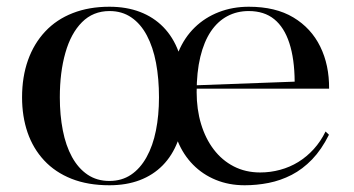

<svg xmlns="http://www.w3.org/2000/svg" viewBox="-20 -535 1050 570"><path d="M304.7 15Q241.1 15 192.5 -4.2Q143.8 -23.5 111 -58.8Q78.2 -94.1 61.8 -141.7Q45.5 -189.3 45.5 -246Q45.5 -306.8 63.1 -356.4Q80.8 -406 114.3 -441.6Q147.7 -477.3 196 -496.1Q244.2 -515 304.7 -515Q355.4 -515 395.7 -499.6Q435.9 -484.2 464.8 -454.7Q493.8 -425.1 510 -381.8Q527.7 -423.9 558.1 -453.5Q588.5 -483.1 629.5 -499Q670.5 -515 718.7 -515Q798.2 -515 851 -483.2Q903.8 -451.5 930.7 -396.7Q957.6 -341.9 957 -271.7H559.2V-281.7L854.8 -292.6Q854.3 -360.3 839 -407.1Q823.8 -453.9 794.1 -478Q764.4 -502.2 718.3 -502.2Q683.5 -502.2 654.9 -487Q626.3 -471.8 605.9 -441.6Q585.6 -411.3 574.7 -366.2Q563.8 -321.1 563.8 -261.3Q563.8 -210.5 576.9 -166.9Q590.1 -123.3 614.6 -91.2Q639.1 -59 674 -41Q709 -23 752.4 -23Q782.9 -23 811.7 -30.9Q840.6 -38.7 865.6 -54.1Q890.6 -69.5 911.3 -92.2Q932 -114.9 946.5 -144.6L956.6 -135Q934.6 -90.9 906.6 -61.8Q878.5 -32.7 845.8 -15.8Q813 1 777.7 8Q742.3 15 706.4 15Q659.7 15 620.7 -1Q581.8 -16.9 553 -46.2Q524.3 -75.4 507.8 -115.5Q491.6 -73.2 463.1 -44.2Q434.6 -15.2 394.8 -0.1Q355 15 304.7 15ZM304.7 2.2Q341.5 2.2 369 -16.3Q396.4 -34.7 415.1 -68.5Q433.9 -102.2 442.9 -147.5Q452 -192.8 452 -246Q452 -301.7 443.2 -348.4Q434.3 -395.2 416 -429.7Q397.7 -464.3 370 -483.2Q342.4 -502.2 305.3 -502.2Q256.4 -502.2 223.4 -469.1Q190.5 -436.1 174.1 -378.2Q157.6 -320.4 157.6 -246Q157.6 -193.2 166.5 -147.9Q175.3 -102.6 193.8 -68.9Q212.3 -35.2 240 -16.5Q267.6 2.2 304.7 2.2Z"/></svg>

Font: Kalnia Thin
Style: Regular
Weight: 100
Version: Version 1.105